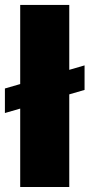

<svg xmlns="http://www.w3.org/2000/svg" viewBox="-31 -747 358 767"><path d="M306.8 -485.8V-387.8L245.7 -370V0H49.7V-313.2L-11.4 -295.5V-393.5L49.7 -411.2V-727.3H245.7V-468Z"/></svg>

Font: Karasuma Gothic
Style: Black
Weight: 900
Designer: Rasmus Andersson / Ryoko Nishizuka
Foundry: Genbu
Version: Version 1.00